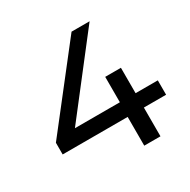

<svg xmlns="http://www.w3.org/2000/svg" viewBox="-158 -848 984 995"><g transform="rotate(-30 334.5 -350.0)"><path d="M657 -258V-172H524V0H427V-172H38V-242L396 -700H504L161 -258H430V-410H524V-258Z"/></g></svg>

Font: Montserrat
Style: Regular
Weight: 500
Designer: Julieta Ulanovsky
Foundry: Julieta Ulanovsky
Version: Version 7.200;PS 007.200;hotconv 1.0.88;makeotf.lib2.5.64775